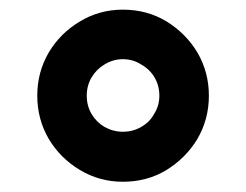

<svg xmlns="http://www.w3.org/2000/svg" viewBox="-20 -752 500 390"><path d="M229.5 -382.8Q181.6 -382.8 141.6 -407.2Q102.5 -430.7 79.1 -469.7Q55.7 -509.8 55.7 -557.6Q55.7 -605.5 79.1 -645.5Q102.5 -684.6 141.6 -708Q181.6 -732.4 229.5 -732.4Q278.3 -732.4 317.4 -709Q357.4 -684.6 380.9 -645.5Q404.3 -605.5 404.3 -557.6Q404.3 -509.8 380.9 -469.7Q357.4 -430.7 317.4 -406.2Q278.3 -382.8 229.5 -382.8ZM229.5 -484.4Q250 -484.4 266.6 -494.1Q284.2 -503.9 293 -520.5Q303.7 -537.1 303.7 -557.6Q303.7 -578.1 293.9 -594.7Q284.2 -611.3 266.6 -621.1Q250 -631.8 229.5 -631.8Q210 -631.8 192.4 -621.1Q175.8 -611.3 166 -594.7Q156.2 -578.1 156.2 -557.6Q156.2 -537.1 166 -520.5Q175.8 -503.9 192.4 -494.1Q210 -484.4 229.5 -484.4Z"/></svg>

Font: DeepSea
Style: Bold
Weight: 700
Designer: Stem
Version: Version 3.019;git-0a5106e0b